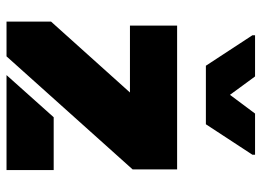

<svg xmlns="http://www.w3.org/2000/svg" viewBox="-124 -658 783 574"><g transform="rotate(90 267.0 -371.5)"><path d="M45 -133 257 -369H57V-510H487V-377L149 0H45ZM331 -141H489V0H205ZM86 -735V-743H209L264 -668L320 -743H443V-735L352 -596H177Z"/></g></svg>

Font: Saira Stencil
Style: Regular
Weight: 400
Designer: Hector Gatti with collaboration of the Omnibus-Type team
Foundry: Omnibus-Type
Version: Version 1.003